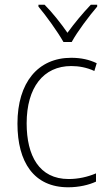

<svg xmlns="http://www.w3.org/2000/svg" viewBox="-20 -877 457 814"><path d="M249 -699H284C308 -743 357 -808 392 -849V-857H365C329 -819 295 -778 266 -738C239 -777 202 -824 169 -857H143V-849C175 -811 224 -743 249 -699ZM269 -83C315 -83 357 -93 387 -107V-142C352 -127 312 -118 271 -118C146 -118 93 -217 93 -354C93 -506 164 -597 282 -597C314 -597 348 -591 380 -576L390 -609C359 -624 324 -632 282 -632C141 -632 54 -527 54 -353C54 -189 124 -83 269 -83Z"/></svg>

Font: Noto Sans Kannada UI SemiCondensed ExtraLight
Style: Regular
Weight: 200
Width: 4
Designer: Jelle Bosma - Monotype Design Team
Foundry: Monotype Imaging Inc.
Version: Version 2.005